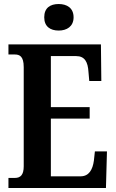

<svg xmlns="http://www.w3.org/2000/svg" viewBox="-20 -935 576 955"><path d="M272 -783C312 -783 346 -803 346 -849C346 -896 312 -915 272 -915C230 -915 200 -896 200 -849C200 -803 230 -783 272 -783ZM22 0H507L512 -182H452L447 -136C441 -92 423 -58 381 -58H233V-345H426V-402H233V-656H359C402 -656 417 -626 420 -578L424 -532H484L482 -714H22V-664H53C77 -664 98 -656 98 -601V-108C98 -65 82 -50 54 -50H22Z"/></svg>

Font: Noto Serif Devanagari ExtraCondensed
Style: Bold
Weight: 700
Width: 2
Designer: Universal Thirst, Indian Type Foundry and the Monotype Design Team
Foundry: Monotype Imaging Inc.
Version: Version 2.004